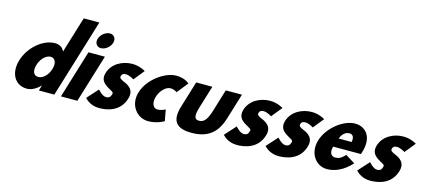

<svg xmlns="http://www.w3.org/2000/svg" viewBox="-63 -1438 4521 2032"><g transform="rotate(15 2197.5 -422.5)"><path d="M113.5 -256C67.7 -106 135.7 15 267.5 15C318.6 15 371.8 -16 412.3 -58H414L396.2 0H565.7L828.6 -860H657.5L536.5 -464C518.4 -505 483.9 -528 433.6 -528C301.7 -528 159.4 -406 113.5 -256ZM301.5 -256C323.3 -327 377.2 -377 426 -377C474.1 -377 498 -327 476.3 -256C454.9 -186 402.6 -136 352.3 -136C299.9 -136 280.1 -186 301.5 -256Z M638 0H818L978.8 -526H798.8ZM856 -690C841.3 -642 868 -602 914 -602C960 -602 1011.3 -642 1026 -690C1040.6 -738 1013.9 -778 967.9 -778C921.9 -778 870.6 -738 856 -690Z M1281.7 -528C1169.6 -528 1062.8 -468 1030.7 -363C1007.1 -286 1048.1 -250 1089.9 -223C1132.9 -193 1174 -190 1153.1 -153C1142.7 -119 1118.8 -116 1099.6 -116C1056 -116 1009.2 -175 1009.2 -175L900.2 -54C900.2 -54 953.1 15 1058.8 15C1143.4 15 1286 -9 1332.2 -160C1365.9 -265 1289.5 -303 1237.6 -324C1209.8 -338 1186 -346 1194.2 -373C1201.6 -397 1215.4 -404 1243.8 -404C1283.2 -404 1331.6 -372 1331.6 -372L1425.1 -488C1425.1 -488 1364.3 -528 1281.7 -528Z M1736.6 -383C1782.5 -383 1808.2 -359 1808.2 -359L1905.2 -480C1905.2 -480 1861.9 -528 1762 -528C1639 -528 1466.7 -406 1420.5 -255C1374.7 -105 1474 15 1596 15C1695.9 15 1767.9 -31 1767.9 -31L1745.5 -154C1745.5 -154 1705.2 -130 1659.2 -130C1610.4 -130 1587.4 -186 1609.1 -257C1630.5 -327 1687.7 -383 1736.6 -383Z M2159.7 -513H1982.7L1895 -226C1842.4 -54 1907.3 15 2071.9 15C2236.5 15 2343.6 -54 2396.2 -226L2484 -513H2307L2232.4 -269C2201.5 -168 2169.9 -129 2115.9 -129C2062 -129 2054.2 -168 2085.1 -269Z M2790.7 -528C2678.6 -528 2571.8 -468 2539.7 -363C2516.1 -286 2557.1 -250 2598.9 -223C2641.9 -193 2683 -190 2662.1 -153C2651.7 -119 2627.8 -116 2608.6 -116C2565 -116 2518.2 -175 2518.2 -175L2409.2 -54C2409.2 -54 2462.1 15 2567.8 15C2652.4 15 2795 -9 2841.2 -160C2874.9 -265 2798.5 -303 2746.6 -324C2718.8 -338 2695 -346 2703.2 -373C2710.6 -397 2724.4 -404 2752.8 -404C2792.2 -404 2840.6 -372 2840.6 -372L2934.1 -488C2934.1 -488 2873.3 -528 2790.7 -528Z M3247.7 -528C3135.6 -528 3028.8 -468 2996.7 -363C2973.1 -286 3014.1 -250 3055.9 -223C3098.9 -193 3140 -190 3119.1 -153C3108.7 -119 3084.8 -116 3065.6 -116C3022 -116 2975.2 -175 2975.2 -175L2866.2 -54C2866.2 -54 2919.1 15 3024.8 15C3109.4 15 3252 -9 3298.2 -160C3331.9 -265 3255.5 -303 3203.6 -324C3175.8 -338 3152 -346 3160.2 -373C3167.6 -397 3181.4 -404 3209.8 -404C3249.2 -404 3297.6 -372 3297.6 -372L3391.1 -488C3391.1 -488 3330.3 -528 3247.7 -528Z M3862.4 -232C3865.3 -238 3868.6 -249 3870.8 -256C3925.8 -436 3834.9 -528 3720.9 -528C3598.2 -528 3434.6 -406 3388.7 -256C3343.2 -107 3432.2 15 3554.9 15C3638 15 3732.2 -22 3819.9 -119L3716.1 -183C3670.7 -137 3649.1 -126 3607.5 -126C3574.7 -126 3534.9 -153 3559 -232ZM3592.6 -330C3609.2 -377 3645 -413 3689.4 -413C3727.3 -413 3745.4 -384 3734.8 -330Z M4251.7 -528C4139.6 -528 4032.8 -468 4000.7 -363C3977.1 -286 4018.1 -250 4059.9 -223C4102.9 -193 4144 -190 4123.1 -153C4112.7 -119 4088.8 -116 4069.6 -116C4026 -116 3979.2 -175 3979.2 -175L3870.2 -54C3870.2 -54 3923.1 15 4028.8 15C4113.4 15 4256 -9 4302.2 -160C4335.9 -265 4259.5 -303 4207.6 -324C4179.8 -338 4156 -346 4164.2 -373C4171.6 -397 4185.4 -404 4213.8 -404C4253.2 -404 4301.6 -372 4301.6 -372L4395.1 -488C4395.1 -488 4334.3 -528 4251.7 -528Z"/></g></svg>

Font: Hussar
Style: BdSuprConOblThree
Weight: 700
Foundry: Cannot Into Space Fonts
Version: Version 2.00